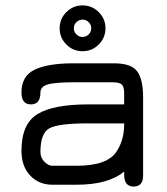

<svg xmlns="http://www.w3.org/2000/svg" viewBox="-20 -685 620 712"><path d="M263.7 -603Q253.9 -593.8 253.9 -580.1Q253.9 -566.4 263.7 -557.1Q273.4 -547.9 286.1 -547.9Q298.8 -547.9 308.6 -557.1Q318.4 -566.4 318.4 -580.1Q318.4 -593.8 308.6 -603Q298.8 -612.3 286.1 -612.3Q273.4 -612.3 263.7 -603ZM226.1 -640.1Q251 -665 286.1 -665Q321.3 -665 346.2 -640.1Q371.1 -615.2 371.1 -580.1Q371.1 -544.9 346.2 -520Q321.3 -495.1 286.1 -495.1Q251 -495.1 226.1 -520Q201.2 -544.9 201.2 -580.1Q201.2 -615.2 226.1 -640.1ZM306.6 -297.9H440.4V-338.9Q440.4 -363.3 431.6 -371.6Q422.9 -379.9 396.5 -379.9H258.8Q182.6 -379.9 156.2 -371.6Q129.9 -363.3 129.9 -341.8Q129.9 -297.9 94.7 -297.9Q59.6 -297.9 59.6 -341.8Q59.6 -403.3 108.9 -426.8Q158.2 -450.2 252 -450.2H403.3Q465.8 -450.2 488.3 -420.9Q510.7 -391.6 510.7 -323.2V-34.2Q510.7 6.8 475.6 6.8Q440.4 6.8 440.4 -37.1V-48.8Q381.8 0 264.6 0H173.8Q124 0 91.8 -34.2Q59.6 -68.4 59.6 -126Q59.6 -225.6 118.7 -261.7Q177.7 -297.9 306.6 -297.9ZM440.4 -227.5H306.6Q197.3 -227.5 163.6 -209.5Q129.9 -191.4 129.9 -121.1Q129.9 -100.6 144.5 -85.4Q159.2 -70.3 173.8 -70.3H264.6Q380.9 -70.3 414.1 -126Q440.4 -168 440.4 -223.6Q440.4 -225.6 440.4 -227.5Z"/></svg>

Font: Jura
Style: DemiBold
Weight: 600
Version: Version 2.5